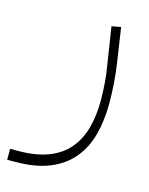

<svg xmlns="http://www.w3.org/2000/svg" viewBox="-155 -347 501 644"><g transform="rotate(15 95.0 -24.5)"><path d="M-68 202H-41Q21 202 64 185.5Q107 169 133.5 138Q160 107 172 63.5Q184 20 184 -33Q184 -60 181.5 -94Q179 -128 174 -154L154 -283L186 -289L204 -168Q209 -136 211.5 -99.5Q214 -63 214 -33Q214 29 200.5 79Q187 129 156.5 165Q126 201 77.5 220.5Q29 240 -41 240H-68Z"/></g></svg>

Font: IBM Plex Sans Arabic ExtraLight
Style: Regular
Weight: 200
Designer: Mike Abbink, Paul van der Laan, Pieter van Rosmalen, Wael Morcos, Khajak Apelian
Foundry: Bold Monday
Version: Version 1.1